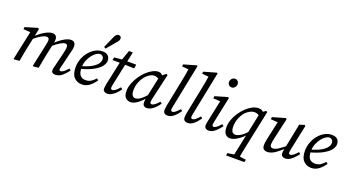

<svg xmlns="http://www.w3.org/2000/svg" viewBox="-60 -1395 4198 2311"><g transform="rotate(20 2039.0 -240.0)"><path d="M600 11Q579 11 566 0.5Q553 -10 553 -28Q553 -44 557 -60Q561 -76 568 -103L607 -264Q612 -287 616.5 -308Q621 -329 621 -343Q621 -367 613 -376Q605 -385 590 -385Q544 -385 439 -296L443 -332Q474 -363 508.5 -389.5Q543 -416 577 -432.5Q611 -449 641 -449Q700 -449 700 -384Q700 -362 695 -339.5Q690 -317 684 -295L643 -125Q638 -106 634.5 -92Q631 -78 631 -71Q631 -61 636.5 -56.5Q642 -52 650 -52Q683 -52 738 -118L761 -101Q731 -58 690.5 -23.5Q650 11 600 11ZM143 0 78 7 68 0 149 -380 168 -367 57 -374 60 -402 218 -449 231 -439 208 -324 180 -194Q169 -144 160.5 -96.5Q152 -49 143 0ZM388 0 323 7 314 0 378 -299Q380 -310 382.5 -322.5Q385 -335 385 -345Q385 -368 376.5 -376.5Q368 -385 353 -385Q300 -385 193 -296L197 -331Q229 -362 265 -389Q301 -416 337 -432.5Q373 -449 403 -449Q463 -449 463 -384Q463 -371 460.5 -356Q458 -341 454 -327L425 -194Q415 -144 406 -96.5Q397 -49 388 0Z M944 11Q882 11 842.5 -30Q803 -71 803 -159Q803 -215 822.5 -267Q842 -319 876 -360Q910 -401 953.5 -425Q997 -449 1045 -449Q1092 -449 1116 -426Q1140 -403 1140 -362Q1140 -331 1114.5 -294.5Q1089 -258 1025.5 -221.5Q962 -185 849 -155L845 -190Q931 -212 982 -240.5Q1033 -269 1054.5 -298.5Q1076 -328 1076 -355Q1076 -380 1062 -394Q1048 -408 1026 -408Q1004 -408 977.5 -389.5Q951 -371 927 -339Q903 -307 887.5 -266Q872 -225 872 -179Q872 -112 897 -82.5Q922 -53 967 -53Q1010 -53 1041 -74.5Q1072 -96 1091 -120L1113 -103Q1083 -56 1039.5 -22.5Q996 11 944 11ZM1043 -506Q1059 -543 1076.5 -582Q1094 -621 1110 -658Q1129 -700 1158 -700Q1173 -700 1183.5 -692Q1194 -684 1194 -667Q1194 -656 1189.5 -644.5Q1185 -633 1173 -620Q1145 -587 1118.5 -555.5Q1092 -524 1064 -491Z M1191 -391 1198 -428 1322 -439V-437H1478L1471 -386L1318 -391ZM1222 -104 1290 -417 1340 -561H1390L1298 -126Q1294 -108 1292 -94Q1290 -80 1290 -73Q1290 -62 1296.5 -57Q1303 -52 1311 -52Q1329 -52 1350.5 -68.5Q1372 -85 1400 -118L1423 -101Q1404 -73 1379 -47.5Q1354 -22 1325.5 -5.5Q1297 11 1265 11Q1244 11 1228.5 -0.5Q1213 -12 1213 -35Q1213 -46 1215 -61Q1217 -76 1222 -104Z M1564 11Q1531 11 1503.5 -14Q1476 -39 1476 -97Q1476 -145 1494 -194.5Q1512 -244 1542 -289.5Q1572 -335 1609.5 -371Q1647 -407 1686.5 -428Q1726 -449 1761 -449Q1791 -449 1811 -427.5Q1831 -406 1849 -375L1814 -349Q1797 -364 1774.5 -375.5Q1752 -387 1729 -387Q1707 -387 1681 -373.5Q1655 -360 1630 -335Q1597 -301 1574.5 -248.5Q1552 -196 1552 -135Q1552 -93 1566.5 -72.5Q1581 -52 1606 -52Q1634 -52 1671 -78.5Q1708 -105 1766 -174L1774 -153Q1743 -106 1706.5 -69Q1670 -32 1633.5 -10.5Q1597 11 1564 11ZM1771 11Q1751 11 1736.5 -1.5Q1722 -14 1722 -42Q1722 -62 1724 -79Q1726 -96 1731 -118L1793 -405L1859 -458L1876 -448L1802 -125Q1794 -88 1794 -72Q1794 -62 1800.5 -57Q1807 -52 1816 -52Q1833 -52 1857 -70.5Q1881 -89 1905 -118L1927 -101Q1909 -74 1884.5 -48Q1860 -22 1831 -5.5Q1802 11 1771 11Z M2038 11Q2016 11 2000.5 -1.5Q1985 -14 1985 -42Q1985 -57 1993 -106L2059 -435Q2069 -483 2077.5 -530.5Q2086 -578 2092 -626L2112 -597L2004 -606L2008 -633L2168 -679L2178 -672L2068 -126Q2060 -90 2060 -73Q2060 -62 2067 -57Q2074 -52 2082 -52Q2096 -52 2118.5 -69.5Q2141 -87 2168 -118L2189 -101Q2170 -73 2147.5 -47.5Q2125 -22 2097.5 -5.5Q2070 11 2038 11Z M2295 11Q2273 11 2257.5 -1.5Q2242 -14 2242 -42Q2242 -57 2250 -106L2316 -435Q2326 -483 2334.5 -530.5Q2343 -578 2349 -626L2369 -597L2261 -606L2265 -633L2425 -679L2435 -672L2325 -126Q2317 -90 2317 -73Q2317 -62 2324 -57Q2331 -52 2339 -52Q2353 -52 2375.5 -69.5Q2398 -87 2425 -118L2446 -101Q2427 -73 2404.5 -47.5Q2382 -22 2354.5 -5.5Q2327 11 2295 11Z M2513 -35Q2513 -46 2515 -61Q2517 -76 2523 -103L2581 -380L2597 -367L2489 -374L2492 -402L2651 -449L2664 -439L2598 -125Q2594 -107 2592 -93.5Q2590 -80 2590 -72Q2590 -62 2596 -57Q2602 -52 2610 -52Q2641 -52 2697 -118L2719 -101Q2699 -73 2675.5 -47.5Q2652 -22 2624.5 -5.5Q2597 11 2564 11Q2544 11 2528.5 -0.5Q2513 -12 2513 -35ZM2651 -572Q2628 -572 2613.5 -586Q2599 -600 2599 -626Q2599 -649 2616.5 -667Q2634 -685 2655 -685Q2677 -685 2691.5 -670.5Q2706 -656 2706 -630Q2706 -608 2689 -590Q2672 -572 2651 -572Z M2840 11Q2805 11 2780.5 -15Q2756 -41 2756 -104Q2756 -150 2773.5 -198.5Q2791 -247 2820.5 -291.5Q2850 -336 2887.5 -371.5Q2925 -407 2965.5 -428Q3006 -449 3045 -449Q3072 -449 3091.5 -436.5Q3111 -424 3133 -395L3095 -352Q3073 -372 3053 -379.5Q3033 -387 3014 -387Q2986 -387 2958 -372.5Q2930 -358 2905 -333Q2872 -298 2851 -246Q2830 -194 2830 -136Q2830 -97 2843.5 -74.5Q2857 -52 2887 -52Q2915 -52 2957.5 -78.5Q3000 -105 3057 -174L3064 -153Q3034 -106 2994 -69Q2954 -32 2913 -10.5Q2872 11 2840 11ZM2868 220 2874 188 2982 172H3001L3110 188L3102 220ZM3156 -440 3056 35Q3046 81 3037.5 127Q3029 173 3021 220H2947L3016 -104L3019 -118L3079 -407L3139 -449Z M3317 11Q3291 11 3272.5 -3Q3254 -17 3254 -56Q3254 -81 3260.5 -112Q3267 -143 3272 -170L3320 -388L3327 -367L3225 -374L3229 -402L3391 -449L3404 -439L3345 -178Q3339 -150 3335 -128.5Q3331 -107 3331 -92Q3331 -52 3366 -52Q3398 -52 3436.5 -77.5Q3475 -103 3542 -157V-131Q3475 -65 3421 -27Q3367 11 3317 11ZM3545 11Q3525 11 3509.5 -0.5Q3494 -12 3494 -37Q3494 -48 3495.5 -62Q3497 -76 3503 -103L3534 -254Q3543 -298 3551.5 -341.5Q3560 -385 3568 -428L3631 -449L3644 -439L3578 -125Q3574 -107 3572 -93.5Q3570 -80 3570 -72Q3570 -62 3576 -57Q3582 -52 3590 -52Q3608 -52 3629.5 -68.5Q3651 -85 3680 -118L3702 -101Q3681 -73 3657 -47.5Q3633 -22 3605.5 -5.5Q3578 11 3545 11Z M3882 11Q3820 11 3780.5 -30Q3741 -71 3741 -159Q3741 -215 3760.5 -267Q3780 -319 3814 -360Q3848 -401 3891.5 -425Q3935 -449 3983 -449Q4030 -449 4054 -426Q4078 -403 4078 -362Q4078 -331 4052.5 -294.5Q4027 -258 3963.5 -221.5Q3900 -185 3787 -155L3783 -190Q3869 -212 3920 -240.5Q3971 -269 3992.5 -298.5Q4014 -328 4014 -355Q4014 -380 4000 -394Q3986 -408 3964 -408Q3942 -408 3915.5 -389.5Q3889 -371 3865 -339Q3841 -307 3825.5 -266Q3810 -225 3810 -179Q3810 -112 3835 -82.5Q3860 -53 3905 -53Q3948 -53 3979 -74.5Q4010 -96 4029 -120L4051 -103Q4021 -56 3977.5 -22.5Q3934 11 3882 11Z"/></g></svg>

Font: Lisu Bosa Light
Style: Italic
Weight: 300
Italic angle: -19°
Designer: David Morse, Annie Olsen, Victor Gaultney, Frank Grießhammer (Latin)
Foundry: SIL International
Version: Version 2.000